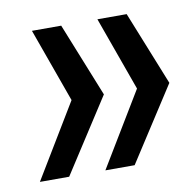

<svg xmlns="http://www.w3.org/2000/svg" viewBox="-54 -507 489 491"><g transform="rotate(-10 191.0 -262.0)"><path d="M212 -262 135 -454H59L128 -262L12 -70H88ZM382 -262 305 -454H229L298 -262L182 -70H258Z"/></g></svg>

Font: Gamestation Display
Style: Italic
Weight: 400
Designer: Jonas Hecksher
Foundry: Jonas Hecksher, Playtypeª, e-types AS
Version: Version 1.003